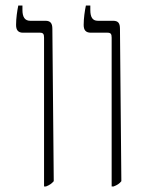

<svg xmlns="http://www.w3.org/2000/svg" viewBox="-20 -667 529 693"><path d="M383 6H390C403 1 411 -4 418 -13L413 -563C413 -583 407 -592 388 -592H333C314 -592 306 -605 306 -631V-647H290C286 -628 282 -601 282 -577C282 -558 290 -549 308 -549H368C380 -549 383 -544 383 -531ZM139 6H146C159 1 166 -4 174 -13L169 -563C169 -583 162 -592 144 -592H89C70 -592 61 -605 61 -631V-647H46C42 -628 38 -601 38 -577C38 -558 46 -549 63 -549H124C136 -549 139 -544 139 -531Z"/></svg>

Font: Noto Serif Hebrew SemiCondensed ExtraLight
Style: Regular
Weight: 200
Width: 4
Designer: Monotype Design Team
Foundry: Monotype Imaging Inc.
Version: Version 2.004